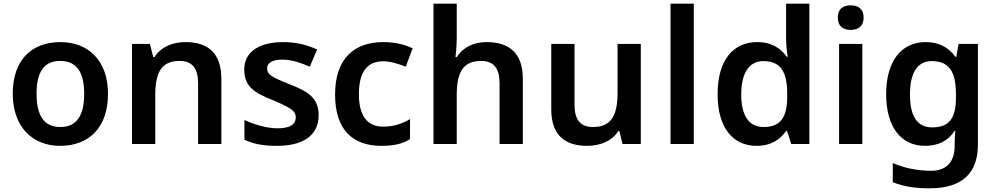

<svg xmlns="http://www.w3.org/2000/svg" viewBox="-20 -780 5397 1040"><path d="M565 -272C565 -452 458 -552 308 -552C148 -552 49 -452 49 -272C49 -92 157 10 305 10C465 10 565 -92 565 -272ZM178 -272C178 -387 216 -450 306 -450C397 -450 436 -387 436 -272C436 -157 397 -92 307 -92C216 -92 178 -157 178 -272Z M985 -552C917 -552 852 -527 817 -471H810L792 -542H695V0H821V-265C821 -384 852 -450 953 -450C1022 -450 1053 -409 1053 -328V0H1179V-353C1179 -493 1106 -552 985 -552Z M1706 -157C1706 -250 1647 -285 1550 -323C1452 -362 1427 -376 1427 -410C1427 -440 1456 -457 1510 -457C1560 -457 1608 -440 1658 -419L1698 -512C1638 -539 1580 -552 1514 -552C1387 -552 1303 -501 1303 -404C1303 -313 1355 -278 1459 -237C1564 -193 1582 -176 1582 -144C1582 -108 1553 -85 1484 -85C1427 -85 1357 -105 1304 -130V-23C1354 0 1404 10 1480 10C1625 10 1706 -48 1706 -157Z M2046 10C2116 10 2159 -1 2201 -26V-135C2159 -110 2114 -94 2054 -94C1970 -94 1924 -153 1924 -269C1924 -388 1967 -448 2056 -448C2094 -448 2136 -435 2178 -419L2215 -518C2178 -537 2123 -552 2056 -552C1903 -552 1795 -467 1795 -268C1795 -76 1891 10 2046 10Z M2454 -579V-760H2328V0H2454V-265C2454 -384 2485 -450 2586 -450C2655 -450 2686 -409 2686 -328V0H2812V-353C2812 -492 2739 -552 2616 -552C2548 -552 2489 -526 2455 -471H2447C2450 -491 2454 -536 2454 -579Z M3451 -542H3325V-277C3325 -158 3293 -92 3192 -92C3123 -92 3092 -132 3092 -213V-542H2966V-188C2966 -50 3038 10 3160 10C3228 10 3294 -14 3329 -70H3335L3352 0H3451Z M3738 0V-760H3612V0Z M4078 10C4159 10 4207 -26 4238 -71H4243L4266 0H4364V-760H4238V-570C4238 -536 4243 -492 4247 -473H4241C4210 -517 4161 -552 4081 -552C3953 -552 3867 -456 3867 -270C3867 -85 3952 10 4078 10ZM4116 -92C4037 -92 3995 -153 3995 -268C3995 -383 4037 -449 4114 -449C4214 -449 4244 -385 4244 -269V-253C4243 -145 4209 -92 4116 -92Z M4588 -751C4549 -751 4518 -734 4518 -685C4518 -636 4549 -618 4588 -618C4626 -618 4658 -636 4658 -685C4658 -734 4626 -751 4588 -751ZM4651 -542H4525V0H4651Z M4994 -552C4860 -552 4780 -446 4780 -270C4780 -94 4859 10 4991 10C5059 10 5114 -15 5151 -71H5155C5153 -55 5151 -24 5151 -4V10C5151 98 5106 145 5024 145C4948 145 4877 130 4816 103V207C4875 231 4939 240 5016 240C5190 240 5277 159 5277 4V-542H5172L5160 -472H5155C5117 -526 5062 -552 4994 -552ZM5027 -449C5118 -449 5158 -397 5158 -269V-250C5158 -134 5117 -90 5029 -90C4948 -90 4909 -151 4909 -268C4909 -387 4950 -449 5027 -449Z"/></svg>

Font: Noto Sans Vithkuqi SemiBold
Style: Regular
Weight: 600
Version: Version 1.001